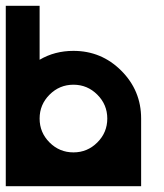

<svg xmlns="http://www.w3.org/2000/svg" viewBox="-20 -645 567 665"><path d="M0 0V-625H117.2V-438Q169.4 -468.8 234.4 -468.8Q331.5 -468.8 400.1 -400.1Q468.8 -331.5 468.8 -234.4V0ZM117.2 -234.4Q117.2 -186 151.6 -151.6Q186 -117.2 234.4 -117.2Q282.7 -117.2 317.1 -151.6Q351.6 -186 351.6 -234.4Q351.6 -282.7 317.1 -317.1Q282.7 -351.6 234.4 -351.6Q186 -351.6 151.6 -317.1Q117.2 -282.7 117.2 -234.4Z"/></svg>

Font: Leporid
Style: Regular
Weight: 400
Designer: GGBotNet
Foundry: GGBotNet
Version: 1.00